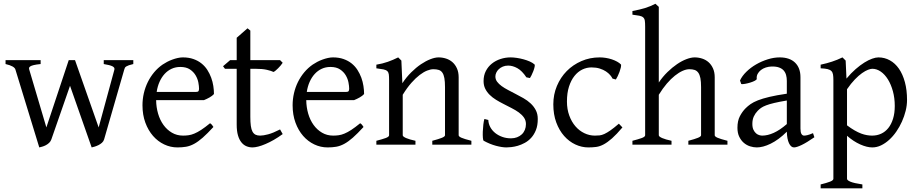

<svg xmlns="http://www.w3.org/2000/svg" viewBox="-20 -777 4930 1031"><path d="M695.8 -433.1Q680.7 -429.7 671.9 -426.5Q663.1 -423.3 658 -420.2Q652.8 -417 650.6 -412.8Q648.4 -408.7 647 -402.8L539.1 -28.8Q536.1 -18.1 527.6 -10.5Q519 -2.9 508.8 2.2Q498.5 7.3 488.5 10.3Q478.5 13.2 472.2 14.6L356 -316.4L255.9 -28.8Q252 -17.6 243.9 -10Q235.8 -2.4 226.1 2.7Q216.3 7.8 206.8 10.5Q197.3 13.2 190.9 14.6L63 -402.8Q58.6 -421.9 9.8 -433.1V-454.1H198.2V-433.1Q174.3 -430.7 161.1 -427.5Q147.9 -424.3 142.1 -420.2Q136.2 -416 136 -411.6Q135.7 -407.2 137.2 -402.8L229 -92.8L349.1 -454.1H382.8L509.8 -92.8L594.2 -402.8Q597.2 -414.1 584 -420.9Q570.8 -427.7 537.1 -433.1V-454.1H695.8Z M948.2 -417.5Q922.9 -417.5 901.6 -407.7Q880.4 -397.9 864 -380.1Q847.7 -362.3 836.7 -337.6Q825.7 -313 821.3 -283.2H1030.3Q1041.5 -283.2 1045.2 -286.9Q1048.8 -290.5 1048.8 -300.8Q1048.8 -314 1045.2 -333.7Q1041.5 -353.5 1030.5 -372.3Q1019.5 -391.1 999.8 -404.3Q980 -417.5 948.2 -417.5ZM1128.9 -272Q1120.1 -262.2 1105.5 -253.9Q1090.8 -245.6 1075.2 -239.3H818.4Q818.8 -201.2 828.9 -166.7Q838.9 -132.3 857.7 -106.2Q876.5 -80.1 903.1 -64.5Q929.7 -48.8 962.9 -48.8Q978 -48.8 992.4 -50.8Q1006.8 -52.7 1023.4 -59.6Q1040 -66.4 1060.3 -79.6Q1080.6 -92.8 1107.9 -115.2Q1114.3 -111.8 1118.9 -105.5Q1123.5 -99.1 1126 -95.2Q1093.3 -59.6 1068.6 -37.8Q1043.9 -16.1 1022.2 -4.4Q1000.5 7.3 979.2 11Q958 14.6 933.1 14.6Q895.5 14.6 861.6 -1.5Q827.6 -17.6 801.8 -47.1Q775.9 -76.7 760.5 -118.4Q745.1 -160.2 745.1 -211.9Q745.1 -244.6 752.4 -276.4Q759.8 -308.1 773.7 -336.4Q787.6 -364.7 807.6 -388.7Q827.6 -412.6 853 -430.2Q863.8 -437.5 877.2 -444.6Q890.6 -451.7 905.3 -457Q919.9 -462.4 934.3 -465.6Q948.7 -468.8 961.9 -468.8Q993.7 -468.8 1018.6 -460Q1043.5 -451.2 1062 -436.3Q1080.6 -421.4 1093.3 -401.6Q1106 -381.8 1114 -359.9Q1122.1 -337.9 1125.5 -315.2Q1128.9 -292.5 1128.9 -272Z M1498 -57.1Q1474.1 -39.6 1450.7 -26.1Q1427.2 -12.7 1406 -3.7Q1384.8 5.4 1366.7 10Q1348.6 14.6 1335.9 14.6Q1318.8 14.6 1303.5 8.3Q1288.1 2 1276.4 -12.5Q1264.6 -26.9 1257.8 -50.3Q1251 -73.7 1251 -107.9V-407.7H1188L1177.7 -421.4L1215.8 -454.1H1251V-574.2L1309.1 -625L1324.2 -612.8V-454.1H1483.9L1498 -439.9Q1493.7 -433.1 1487.1 -425.3Q1480.5 -417.5 1473.6 -410.6Q1466.8 -403.8 1460.2 -398.2Q1453.6 -392.6 1448.7 -390.6Q1437 -396.5 1413.1 -402.1Q1389.2 -407.7 1349.6 -407.7H1324.2V-149.9Q1324.2 -120.6 1326.9 -101.1Q1329.6 -81.5 1335.9 -70.1Q1342.3 -58.6 1352.3 -53.7Q1362.3 -48.8 1377 -48.8Q1394 -48.8 1419.9 -55.7Q1445.8 -62.5 1483.9 -82Z M1754.4 -417.5Q1729 -417.5 1707.8 -407.7Q1686.5 -397.9 1670.2 -380.1Q1653.8 -362.3 1642.8 -337.6Q1631.8 -313 1627.4 -283.2H1836.4Q1847.7 -283.2 1851.3 -286.9Q1855 -290.5 1855 -300.8Q1855 -314 1851.3 -333.7Q1847.7 -353.5 1836.7 -372.3Q1825.7 -391.1 1805.9 -404.3Q1786.1 -417.5 1754.4 -417.5ZM1935.1 -272Q1926.3 -262.2 1911.6 -253.9Q1897 -245.6 1881.3 -239.3H1624.5Q1625 -201.2 1635 -166.7Q1645 -132.3 1663.8 -106.2Q1682.6 -80.1 1709.2 -64.5Q1735.8 -48.8 1769 -48.8Q1784.2 -48.8 1798.6 -50.8Q1813 -52.7 1829.6 -59.6Q1846.2 -66.4 1866.5 -79.6Q1886.7 -92.8 1914.1 -115.2Q1920.4 -111.8 1925 -105.5Q1929.7 -99.1 1932.1 -95.2Q1899.4 -59.6 1874.8 -37.8Q1850.1 -16.1 1828.4 -4.4Q1806.6 7.3 1785.4 11Q1764.2 14.6 1739.3 14.6Q1701.7 14.6 1667.7 -1.5Q1633.8 -17.6 1607.9 -47.1Q1582 -76.7 1566.7 -118.4Q1551.3 -160.2 1551.3 -211.9Q1551.3 -244.6 1558.6 -276.4Q1565.9 -308.1 1579.8 -336.4Q1593.8 -364.7 1613.8 -388.7Q1633.8 -412.6 1659.2 -430.2Q1669.9 -437.5 1683.3 -444.6Q1696.8 -451.7 1711.4 -457Q1726.1 -462.4 1740.5 -465.6Q1754.9 -468.8 1768.1 -468.8Q1799.8 -468.8 1824.7 -460Q1849.6 -451.2 1868.2 -436.3Q1886.7 -421.4 1899.4 -401.6Q1912.1 -381.8 1920.2 -359.9Q1928.2 -337.9 1931.6 -315.2Q1935.1 -292.5 1935.1 -272Z M2301.3 0V-21Q2336.4 -30.3 2353 -37.1Q2369.6 -43.9 2369.6 -50.8V-309.1Q2369.6 -338.9 2366.2 -357.4Q2362.8 -376 2355.5 -386.7Q2348.1 -397.5 2336.2 -401.4Q2324.2 -405.3 2307.1 -405.3Q2292 -405.3 2273.4 -397.9Q2254.9 -390.6 2233.6 -374.5Q2212.4 -358.4 2189.2 -332.3Q2166 -306.2 2142.6 -268.1V-50.8Q2142.6 -43.5 2160.9 -35.6Q2179.2 -27.8 2210.9 -21V0H2001V-21Q2033.2 -29.3 2051.3 -35.9Q2069.3 -42.5 2069.3 -50.8V-347.2Q2069.3 -366.2 2067.9 -377.4Q2066.4 -388.7 2059.8 -395Q2053.2 -401.4 2039.6 -404.3Q2025.9 -407.2 2001 -410.2V-429.7Q2034.2 -435.1 2062.5 -445.1Q2090.8 -455.1 2118.2 -468.8L2135.3 -451.7L2140.6 -330.1Q2162.1 -362.8 2188 -388.4Q2213.9 -414.1 2240.2 -431.9Q2266.6 -449.7 2291.3 -459.2Q2315.9 -468.8 2335 -468.8Q2356 -468.8 2375.5 -462.4Q2395 -456.1 2409.9 -442.9Q2424.8 -429.7 2433.8 -409.4Q2442.9 -389.2 2442.9 -361.8V-50.8Q2442.9 -43.9 2457.8 -37.4Q2472.7 -30.8 2511.2 -21V0Z M2867.7 -138.2Q2867.7 -103.5 2857.9 -78.9Q2848.1 -54.2 2832.5 -37.1Q2816.9 -20 2797.9 -9.8Q2778.8 0.5 2760.3 5.9Q2741.7 11.2 2725.3 12.9Q2709 14.6 2699.7 14.6Q2676.3 14.6 2643.3 5.9Q2610.4 -2.9 2577.6 -21Q2574.2 -22.5 2573 -36.9Q2571.8 -51.3 2572.5 -70.1Q2573.2 -88.9 2575.4 -107.9Q2577.6 -127 2581.1 -138.2L2602.1 -132.8Q2603 -112.3 2612.8 -94.2Q2622.6 -76.2 2638.9 -63Q2655.3 -49.8 2677 -42Q2698.7 -34.2 2724.1 -34.2Q2741.7 -34.2 2756.3 -39.8Q2771 -45.4 2781.7 -55.4Q2792.5 -65.4 2798.3 -79.6Q2804.2 -93.8 2804.2 -110.8Q2804.2 -130.4 2793.7 -145.5Q2783.2 -160.6 2766.1 -173.1Q2749 -185.5 2727.3 -196.5Q2705.6 -207.5 2683.1 -219.2Q2662.6 -229.5 2643.6 -241.2Q2624.5 -252.9 2609.6 -267.6Q2594.7 -282.2 2585.7 -300.3Q2576.7 -318.4 2576.7 -341.8Q2576.7 -372.1 2588.9 -395.8Q2601.1 -419.4 2621.3 -435.5Q2641.6 -451.7 2667.7 -460.2Q2693.8 -468.8 2721.7 -468.8Q2736.8 -468.8 2755.1 -466.1Q2773.4 -463.4 2791.3 -458.5Q2809.1 -453.6 2824.7 -446.8Q2840.3 -439.9 2850.1 -431.2Q2853 -428.2 2850.8 -418Q2848.6 -407.7 2844 -395.5Q2839.4 -383.3 2834 -372.6Q2828.6 -361.8 2825.7 -357.9L2806.6 -361.8Q2783.2 -397 2758.1 -410.9Q2732.9 -424.8 2709 -424.8Q2692.9 -424.8 2680.2 -419.4Q2667.5 -414.1 2658.4 -405.5Q2649.4 -397 2644.8 -386.7Q2640.1 -376.5 2640.1 -366.2Q2640.1 -350.6 2649.4 -338.1Q2658.7 -325.7 2673.8 -314.7Q2689 -303.7 2708.3 -293.7Q2727.5 -283.7 2748 -272.9Q2769 -262.2 2790.5 -250Q2812 -237.8 2829.1 -221.9Q2846.2 -206.1 2856.9 -185.8Q2867.7 -165.5 2867.7 -138.2Z M3322.3 -92.8Q3290.5 -55.2 3266.4 -33.9Q3242.2 -12.7 3221.7 -1.7Q3201.2 9.3 3181.6 12Q3162.1 14.6 3139.2 14.6Q3103.5 14.6 3069.6 -1.2Q3035.6 -17.1 3009.3 -46.9Q2982.9 -76.7 2967 -119.6Q2951.2 -162.6 2951.2 -216.8Q2951.2 -269.5 2970.5 -315.4Q2989.7 -361.3 3023.2 -395.3Q3056.6 -429.2 3102.1 -449Q3147.5 -468.8 3200.2 -468.8Q3216.3 -468.8 3233.2 -466.1Q3250 -463.4 3265.4 -458.3Q3280.8 -453.1 3293.7 -446Q3306.6 -439 3314.9 -430.2Q3315.9 -424.3 3313.5 -413.6Q3311 -402.8 3306.6 -390.9Q3302.2 -378.9 3296.9 -367.9Q3291.5 -356.9 3287.1 -350.1L3269 -355Q3265.1 -363.8 3256.3 -374Q3247.6 -384.3 3233.6 -393.6Q3219.7 -402.8 3200.4 -408.9Q3181.2 -415 3156.2 -415Q3130.4 -415 3106.7 -403.6Q3083 -392.1 3064.7 -369.1Q3046.4 -346.2 3035.4 -312Q3024.4 -277.8 3024.4 -231.9Q3024.4 -190.4 3036.9 -156.5Q3049.3 -122.6 3070.1 -98.6Q3090.8 -74.7 3117.9 -61.8Q3145 -48.8 3174.3 -48.8Q3188 -48.8 3199.7 -50Q3211.4 -51.3 3225.3 -57.6Q3239.3 -64 3257.6 -76.7Q3275.9 -89.4 3303.2 -112.8Z M3676.3 0V-21Q3711.4 -30.3 3728 -37.1Q3744.6 -43.9 3744.6 -50.8V-309.1Q3744.6 -338.9 3741 -357.4Q3737.3 -376 3729.5 -386.7Q3721.7 -397.5 3710 -401.4Q3698.2 -405.3 3682.1 -405.3Q3665 -405.3 3645.3 -396.5Q3625.5 -387.7 3604 -370.6Q3582.5 -353.5 3560.5 -327.9Q3538.6 -302.2 3517.6 -268.1V-50.8Q3517.6 -43.5 3535.9 -35.6Q3554.2 -27.8 3585.9 -21V0H3376V-21Q3408.2 -29.3 3426.3 -35.9Q3444.3 -42.5 3444.3 -50.8V-633.8Q3444.3 -654.3 3442.6 -665.8Q3440.9 -677.2 3433.8 -683.6Q3426.8 -689.9 3413.1 -692.6Q3399.4 -695.3 3376 -698.2V-717.8Q3396.5 -721.7 3413.3 -725.6Q3430.2 -729.5 3444.6 -734.1Q3459 -738.8 3472.2 -744.1Q3485.4 -749.5 3499.5 -756.8L3517.6 -740.2V-334Q3538.6 -365.2 3564.2 -390.1Q3589.8 -415 3615.7 -432.6Q3641.6 -450.2 3666.3 -459.5Q3690.9 -468.8 3710 -468.8Q3731 -468.8 3750.5 -462.4Q3770 -456.1 3784.9 -442.9Q3799.8 -429.7 3808.8 -409.4Q3817.9 -389.2 3817.9 -361.8V-50.8Q3817.9 -43.9 3832.8 -37.4Q3847.7 -30.8 3886.2 -21V0Z M4072.8 -48.8Q4102.1 -48.8 4135 -63.7Q4168 -78.6 4205.1 -110.8V-237.3Q4164.1 -230.5 4137.5 -224.1Q4110.8 -217.8 4093.8 -211.2Q4076.7 -204.6 4066.4 -197.3Q4056.2 -189.9 4048.3 -181.6Q4035.6 -168.5 4027.8 -151.6Q4020 -134.8 4020 -111.8Q4020 -92.3 4025.9 -80.1Q4031.7 -67.9 4040 -60.8Q4048.3 -53.7 4057.4 -51.3Q4066.4 -48.8 4072.8 -48.8ZM4353 -40Q4311.5 -11.2 4284.4 1.7Q4257.3 14.6 4243.7 14.6Q4227.5 14.6 4216.8 -7.8Q4206.1 -30.3 4205.1 -69.8Q4183.1 -47.9 4161.1 -31.7Q4139.2 -15.6 4118.2 -5.4Q4097.2 4.9 4078.4 9.8Q4059.6 14.6 4043.9 14.6Q4026.4 14.6 4007.8 8.8Q3989.3 2.9 3974.4 -9.8Q3959.5 -22.5 3949.7 -42.5Q3939.9 -62.5 3939.9 -90.8Q3939.9 -127.9 3952.9 -152.8Q3965.8 -177.7 3983.9 -195.8Q3995.6 -207.5 4010.5 -218Q4025.4 -228.5 4050 -238.3Q4074.7 -248 4111.8 -256.8Q4148.9 -265.6 4205.1 -273.9V-342.8Q4205.1 -359.4 4201.2 -373.8Q4197.3 -388.2 4188 -398.7Q4178.7 -409.2 4162.8 -414.8Q4147 -420.4 4123 -419.9Q4107.4 -419.4 4092.3 -414.6Q4077.1 -409.7 4065.9 -400.9Q4054.7 -392.1 4048.3 -380.1Q4042 -368.2 4043.5 -353.5Q4043.9 -349.1 4033.4 -343.5Q4022.9 -337.9 4008.5 -333.5Q3994.1 -329.1 3980.2 -326.7Q3966.3 -324.2 3960.4 -325.7L3953.6 -344.7Q3964.8 -369.1 3987.8 -391.6Q4010.7 -414.1 4040.3 -431.2Q4069.8 -448.2 4102.8 -458.5Q4135.7 -468.8 4166.5 -468.8Q4220.2 -468.8 4249.3 -440.7Q4278.3 -412.6 4278.3 -362.3V-86.9Q4278.3 -66.4 4283.7 -57.6Q4289.1 -48.8 4297.9 -48.8Q4304.7 -48.8 4315.4 -51.3Q4326.2 -53.7 4345.7 -62Z M4784.7 -208Q4784.7 -250.5 4774.7 -287.1Q4764.6 -323.7 4748 -350.6Q4731.4 -377.4 4709.5 -392.6Q4687.5 -407.7 4664.1 -407.7Q4655.3 -407.7 4641.1 -402.3Q4627 -397 4608.9 -384.3Q4590.8 -371.6 4570.3 -350.3Q4549.8 -329.1 4528.3 -297.9V-104Q4550.3 -87.4 4569.1 -76.7Q4587.9 -65.9 4604.2 -59.8Q4620.6 -53.7 4635.3 -51.3Q4649.9 -48.8 4663.1 -48.8Q4689.5 -48.8 4711.7 -59.1Q4733.9 -69.3 4750 -89.4Q4766.1 -109.4 4775.4 -139.2Q4784.7 -168.9 4784.7 -208ZM4850.6 -240.2Q4850.6 -211.9 4843.3 -182.1Q4835.9 -152.3 4823.2 -124Q4810.5 -95.7 4793 -70.3Q4775.4 -44.9 4754.6 -26.1Q4733.9 -7.3 4710.9 3.7Q4688 14.6 4664.1 14.6Q4635.3 14.6 4599.1 -1.5Q4563 -17.6 4528.3 -47.9V183.1Q4528.3 190.9 4546.6 198.7Q4564.9 206.5 4610.8 213.4V234.4H4386.7V213.4Q4418.9 205.6 4437 198.5Q4455.1 191.4 4455.1 183.1V-347.2Q4455.1 -365.2 4453.1 -377Q4451.2 -388.7 4444.1 -395.8Q4437 -402.8 4423.6 -406Q4410.2 -409.2 4386.7 -410.2V-429.7Q4403.3 -433.1 4418.5 -437.3Q4433.6 -441.4 4447.8 -446Q4461.9 -450.7 4475.8 -456.3Q4489.7 -461.9 4503.9 -468.8L4521 -451.7L4525.4 -355Q4549.8 -384.3 4574.5 -405.8Q4599.1 -427.2 4621.6 -441.2Q4644 -455.1 4663.3 -461.9Q4682.6 -468.8 4696.8 -468.8Q4730 -468.8 4758.3 -453.1Q4786.6 -437.5 4807.1 -408Q4827.6 -378.4 4839.1 -335.9Q4850.6 -293.5 4850.6 -240.2Z"/></svg>

Font: Gentium Basic
Style: Regular
Weight: 400
Designer: J. Victor Gaultney and Annie Olsen
Foundry: SIL International
Version: Version 1.100